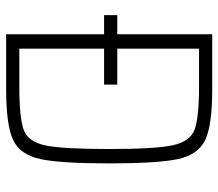

<svg xmlns="http://www.w3.org/2000/svg" viewBox="-64 -664 728 641"><g transform="rotate(90 300.5 -344.0)"><path d="M95 -327H31V-371H95V-688H279Q399 -688 448 -664.5Q497 -641 511.5 -574Q526 -507 526 -344Q526 -181 511.5 -114Q497 -47 448 -23.5Q399 0 279 0H95ZM478 -344Q478 -498 465.5 -556Q453 -614 413.5 -629Q374 -644 267 -644H143V-371H263V-327H143V-44H267Q376 -44 415 -59Q454 -74 466 -131Q478 -188 478 -344Z"/></g></svg>

Font: Saira Semi Condensed ExtraLight
Style: Regular
Weight: 200
Width: 4
Designer: Hector Gatti with collaboration of the Omnibus-Type team
Foundry: Omnibus-Type
Version: Version 1.001; ttfautohint (v1.8)